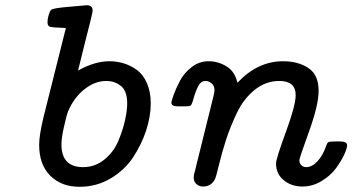

<svg xmlns="http://www.w3.org/2000/svg" viewBox="-20 -714 1358 740"><path d="M130.9 -155.8Q130.9 -192.9 147.9 -263.2L233.9 -606Q222.7 -606.9 209.2 -607.4Q195.8 -607.9 189 -608.4Q182.1 -608.9 175 -610.4Q168 -611.8 165.5 -616.5Q163.1 -621.1 163.1 -628.9Q163.1 -641.1 167.5 -656Q171.9 -670.9 176.8 -675.8Q182.6 -682.6 248 -688Q281.2 -690.9 304.2 -692.9Q306.2 -692.9 309.1 -693.4Q312 -693.8 314 -693.8Q336.9 -693.8 336.9 -673.8Q336.9 -666 328.4 -632.6Q319.8 -599.1 305.4 -541.5Q291 -483.9 280.8 -441.9Q344.7 -478 401.9 -478Q428.7 -478 454.8 -470.5Q481 -462.9 505.9 -445.6Q530.8 -428.2 545.9 -394.5Q561 -360.8 561 -314.9Q561 -265.1 543 -210.4Q524.9 -155.8 492.4 -106.9Q460 -58.1 406 -26.1Q352.1 5.9 287.1 5.9Q216.3 5.9 173.6 -36.9Q130.9 -79.6 130.9 -155.8ZM216.8 -157.2Q216.8 -70.3 299.8 -69.8Q346.7 -69.8 382.8 -99.4Q418.9 -128.9 436.5 -171.9Q454.1 -214.8 462.2 -252Q470.2 -289.1 470.2 -315.9Q470.2 -362.8 446.5 -382.3Q422.9 -401.9 389.2 -401.9Q345.2 -401.9 304.7 -369.4Q264.2 -336.9 242.2 -284.2Q236.3 -269 226.6 -225.6Q216.8 -182.1 216.8 -157.2Z M640.6 -317.9Q640.6 -324.7 649.2 -348.4Q657.7 -372.1 673.3 -402.1Q689 -432.1 718.3 -455.1Q747.6 -478 783.7 -478Q820.8 -478 853.3 -458Q885.7 -438 895 -395Q973.1 -478 1070.8 -478Q1128.9 -478 1168.5 -451.9Q1208 -425.8 1208 -363.8Q1208 -309.6 1170.9 -206.8Q1133.8 -104 1133.8 -97.2Q1133.8 -85 1141.4 -77.4Q1148.9 -69.8 1160.6 -69.8Q1182.6 -69.8 1203.6 -92.5Q1224.6 -115.2 1236.8 -150.9Q1240.7 -164.1 1246.8 -166.5Q1252.9 -168.9 1275.9 -168.9H1288.6Q1317.4 -168.9 1317.9 -154.8Q1317.9 -142.6 1306.4 -117.7Q1294.9 -92.8 1274.4 -64.9Q1253.9 -37.1 1219.2 -16.1Q1184.6 4.9 1146 4.9Q1103 4.9 1073.5 -19.5Q1043.9 -43.9 1043.9 -84Q1043.9 -102.1 1081.8 -205.1Q1119.6 -308.1 1119.6 -347.2Q1119.6 -401.9 1056.6 -401.9Q1056.2 -401.9 1055.7 -401.9Q1003.9 -401.9 961.4 -367.4Q918.9 -333 893.3 -279.5Q867.7 -226.1 851.3 -175.5Q835 -125 824 -79.1Q813 -33.2 809.6 -25.9Q795.4 4.9 762.7 4.9Q747.6 4.9 737.1 -4.6Q726.6 -14.2 726.6 -28.8Q726.6 -40 730 -49.8L803.7 -347.2Q806.6 -358.4 806.6 -367.2Q806.6 -383.3 795.7 -392.6Q784.7 -401.9 772 -401.9Q753.9 -401.9 743.4 -380.9Q732.9 -359.9 726.3 -335.4Q719.7 -311 714.8 -307.1Q710.9 -304.2 695.8 -304.2H666Q665 -304.2 664.6 -304.2Q640.6 -304.2 640.6 -317.9Z"/></svg>

Font: CMU Concrete
Style: BoldItalic
Weight: 700
Italic angle: -14.04°
Version: Version 0.7.0